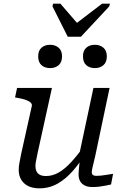

<svg xmlns="http://www.w3.org/2000/svg" viewBox="-20 -1016 682 1046"><path d="M349 -816H421L575 -981L579 -996H536L379 -876L424 -863L309 -996H269L266 -981ZM185 -183Q180 -157 176.5 -140.5Q173 -124 173 -111Q173 -95 179 -82.5Q185 -70 197.5 -63.5Q210 -57 231 -57Q266 -57 299.5 -76Q333 -95 368 -133Q403 -171 442 -226L456 -196Q420 -135 380 -88.5Q340 -42 294.5 -16Q249 10 195 10Q141 10 111.5 -17.5Q82 -45 82 -91Q82 -110 86.5 -132.5Q91 -155 96 -181L153 -437Q156 -449 146.5 -457.5Q137 -466 118.5 -472.5Q100 -479 74 -483L62 -485L73 -537H263ZM507 -205Q499 -165 492.5 -139.5Q486 -114 483 -99.5Q480 -85 480 -78Q480 -68 486 -63Q492 -58 504 -58Q529 -58 553.5 -62.5Q578 -67 596 -69L585 -11Q571 -8 554 -4.5Q537 -1 519.5 1Q502 3 482 3Q448 3 428 -14.5Q408 -32 408 -65Q408 -73 409 -86.5Q410 -100 412 -118Q414 -136 416 -157L407 -152L489 -537H577ZM253 -645Q281 -645 299.5 -661Q318 -677 318 -709Q318 -740 299.5 -756Q281 -772 253 -772Q224 -772 206 -756Q188 -740 188 -709Q188 -677 206 -661Q224 -645 253 -645ZM497 -645Q525 -645 543.5 -661Q562 -677 562 -709Q562 -740 543.5 -756Q525 -772 497 -772Q468 -772 450 -756Q432 -740 432 -709Q432 -677 450 -661Q468 -645 497 -645Z"/></svg>

Font: Roboto Serif
Style: Italic
Weight: 400
Italic angle: -10°
Designer: Greg Gazdowicz
Foundry: Commercial Type
Version: Version 1.008